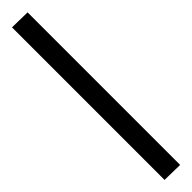

<svg xmlns="http://www.w3.org/2000/svg" viewBox="23 -157 453 453"><g transform="rotate(45 250.0 69.5)"><path d="M505 44.5 504 95.5H-5L-4 44.5Z"/></g></svg>

Font: Merriweather 72pt ExtraBold
Style: Regular
Weight: 800
Version: Version 2.100